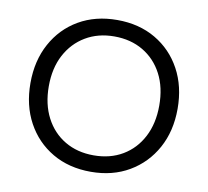

<svg xmlns="http://www.w3.org/2000/svg" viewBox="-79 -798 973 897"><g transform="rotate(10 407.0 -350.0)"><path d="M407 10Q303 10 224.5 -36Q146 -82 102 -163Q58 -244 58 -350Q58 -456 102.5 -537.5Q147 -619 225.5 -664.5Q304 -710 407 -710Q511 -710 589.5 -664Q668 -618 712 -537Q756 -456 756 -350Q756 -244 711.5 -163Q667 -82 588.5 -36Q510 10 407 10ZM407 -68Q485 -68 544 -103Q603 -138 636 -201.5Q669 -265 669 -350Q669 -436 636 -499Q603 -562 544 -597Q485 -632 407 -632Q330 -632 271 -597Q212 -562 178.5 -499Q145 -436 145 -350Q145 -265 178 -201.5Q211 -138 270 -103Q329 -68 407 -68Z"/></g></svg>

Font: REM Medium Light
Style: Regular
Weight: 300
Version: Version 1.005;gftools[0.9.28]